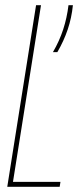

<svg xmlns="http://www.w3.org/2000/svg" viewBox="-20 -720 301 740"><path d="M8 0 119 -700H138L30 -19H213L210 0ZM184 -519Q209 -562 223.5 -606.5Q238 -651 244 -700H261Q256 -651 241 -606.5Q226 -562 201 -519Z"/></svg>

Font: Georama Condensed Thin
Style: Italic
Weight: 100
Width: 3
Italic angle: -9°
Designer: Jean-Baptiste Levee
Foundry: Production Type
Version: Version 1.000